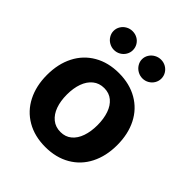

<svg xmlns="http://www.w3.org/2000/svg" viewBox="-208 -870 1006 1006"><g transform="rotate(45 295.0 -366.5)"><path d="M34.8 -263.2Q34.8 -345.3 66.5 -407Q98.1 -468.8 157.2 -502.9Q216.2 -537.1 295.2 -537.1Q374.3 -537.1 433.4 -502.9Q492.5 -468.8 523.9 -407Q555.4 -345.3 555.4 -263.2Q555.4 -182.2 523.9 -120.2Q492.5 -58.2 433.4 -24Q374.3 10.2 295.2 10.2Q216.2 10.2 157.2 -24Q98.1 -58.2 66.5 -120.2Q34.8 -182.2 34.8 -263.2ZM408.4 -264.4Q408.4 -311.3 395.7 -348.1Q383 -385 357.8 -406Q332.6 -427 296.3 -427Q259.5 -427 233.5 -406Q207.6 -385 194.4 -348.4Q181.3 -311.9 181.3 -264.4Q181.3 -216.9 194.4 -180.2Q207.6 -143.6 233.5 -122.6Q259.5 -101.6 296.3 -101.6Q332.6 -101.6 357.8 -122.6Q383 -143.6 395.7 -180.5Q408.4 -217.4 408.4 -264.4ZM118.4 -673.3Q118.4 -692.2 128.2 -708.2Q137.9 -724.2 154.5 -733.5Q171 -742.8 190.1 -742.8Q210 -742.8 226.3 -733.7Q242.6 -724.7 252.1 -708.7Q261.7 -692.6 261.7 -673.3Q261.7 -654.8 252.1 -638.7Q242.6 -622.7 226.3 -613.3Q210 -603.8 190.1 -603.8Q171.5 -603.8 154.7 -613.3Q137.9 -622.7 128.2 -639Q118.4 -655.2 118.4 -673.3ZM328.7 -673.3Q328.7 -692.2 338.7 -708.2Q348.7 -724.2 365.5 -733.5Q382.3 -742.8 401.3 -742.8Q420.8 -742.8 437.1 -733.5Q453.4 -724.2 463 -708.2Q472.5 -692.2 472.5 -673.3Q472.5 -654.8 463 -638.7Q453.4 -622.7 437.1 -613.3Q420.8 -603.8 401.3 -603.8Q382.3 -603.8 365.5 -613.3Q348.7 -622.7 338.7 -639Q328.7 -655.2 328.7 -673.3Z"/></g></svg>

Font: WEMIX Pretendard Variable
Style: Regular
Weight: 400
Designer: Base glyphs from Inter by Rasmus Andersson; Hangeul glyphs from Noto Sans CJK(Source Han Sans) by Jang Soo-young and Kan
Foundry: Kil Hyung-jin
Version: Version 1.000;Glyphs 3.2 (3208)